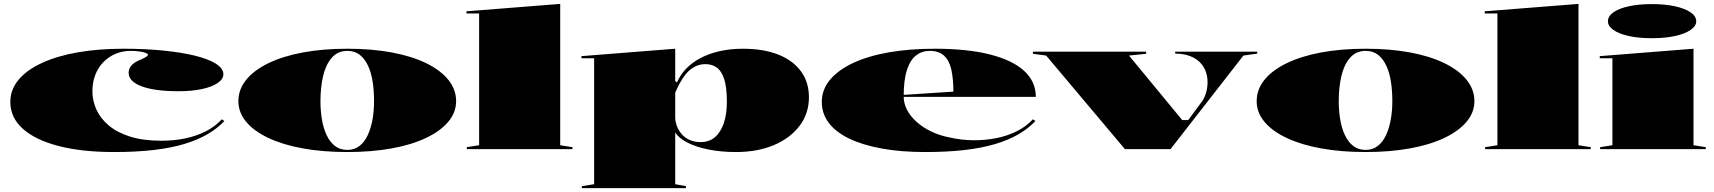

<svg xmlns="http://www.w3.org/2000/svg" viewBox="-20 -765 8795 985"><path d="M565 15Q400 15 280.5 -16Q161 -47 97 -104.5Q33 -162 33 -242Q33 -305 75 -355.5Q117 -406 195 -442Q273 -478 379 -496.5Q485 -515 614 -515Q721 -515 814 -506Q907 -497 977.5 -480Q1048 -463 1087 -438.5Q1126 -414 1126 -384Q1126 -359 1096.5 -339Q1067 -319 1015.5 -308Q964 -297 898 -297Q774 -297 707 -322Q640 -347 640 -392Q640 -412 653.5 -428Q667 -444 692 -455Q739 -474 739 -484Q739 -489 727.5 -493.5Q716 -498 696 -501Q676 -504 650 -504Q608 -504 572 -488.5Q536 -473 509.5 -445.5Q483 -418 468.5 -380Q454 -342 454 -296Q454 -249 474 -204Q494 -159 536.5 -122.5Q579 -86 646.5 -64.5Q714 -43 808 -43Q873 -43 930.5 -55Q988 -67 1036 -91.5Q1084 -116 1118 -153L1131 -144Q1095 -106 1044.5 -76.5Q994 -47 926 -26.5Q858 -6 768.5 4.5Q679 15 565 15Z M1762 -515Q1887 -515 1989.5 -496Q2092 -477 2166 -441Q2240 -405 2280 -355.5Q2320 -306 2320 -246Q2320 -188 2279.5 -140Q2239 -92 2165 -57Q2091 -22 1988.5 -3.5Q1886 15 1762 15Q1637 15 1534.5 -3.5Q1432 -22 1357.5 -57Q1283 -92 1243 -140Q1203 -188 1203 -246Q1203 -306 1243 -355.5Q1283 -405 1357.5 -441Q1432 -477 1534.5 -496Q1637 -515 1762 -515ZM1762 -504Q1713 -504 1682 -468.5Q1651 -433 1637.5 -374.5Q1624 -316 1624 -246Q1624 -198 1631.5 -152.5Q1639 -107 1655.5 -72Q1672 -37 1698 -16.5Q1724 4 1762 4Q1798 4 1824 -16Q1850 -36 1866.5 -71.5Q1883 -107 1891 -152Q1899 -197 1899 -246Q1899 -298 1892 -344.5Q1885 -391 1868.5 -427Q1852 -463 1826 -483.5Q1800 -504 1762 -504Z M2854 -20 2917 -10V0H2375V-10L2438 -20V-696H2373V-707L2854 -745Z M2965 200V190L3028 180V-466H2963V-477L3444 -515V-349L3453 -342Q3469 -380 3499.5 -412Q3530 -444 3573.5 -467Q3617 -490 3672 -502.5Q3727 -515 3791 -515Q3896 -515 3971.5 -485.5Q4047 -456 4088.5 -400Q4130 -344 4130 -266Q4130 -183 4082 -119.5Q4034 -56 3950 -20.5Q3866 15 3755 15Q3681 15 3617 2.5Q3553 -10 3507.5 -33Q3462 -56 3444 -86V180L3499 190V200ZM3574 -36Q3618 -36 3647.5 -61Q3677 -86 3693 -132.5Q3709 -179 3709 -242Q3709 -318 3695 -360Q3681 -402 3656.5 -419Q3632 -436 3599 -436Q3568 -436 3542.5 -422Q3517 -408 3498.5 -385Q3480 -362 3466.5 -336.5Q3453 -311 3444 -289V-165Q3444 -140 3453 -117Q3462 -94 3478.5 -75.5Q3495 -57 3519.5 -46.5Q3544 -36 3574 -36Z M4775 -515Q4943 -515 5059 -485.5Q5175 -456 5234.5 -401Q5294 -346 5294 -268H4613V-278L4871 -295Q4871 -361 4860.5 -408Q4850 -455 4823 -479.5Q4796 -504 4750 -504Q4710 -504 4680 -481Q4650 -458 4633 -406.5Q4616 -355 4616 -270Q4616 -235 4633 -202Q4650 -169 4681.5 -140.5Q4713 -112 4756 -91Q4799 -70 4851 -60Q4912 -46 4973.5 -45.5Q5035 -45 5092 -56.5Q5149 -68 5197 -92Q5245 -116 5279 -153L5292 -144Q5256 -106 5205.5 -76.5Q5155 -47 5087 -26.5Q5019 -6 4929.5 4.5Q4840 15 4726 15Q4602 15 4503.5 -3Q4405 -21 4336.5 -54Q4268 -87 4232 -134.5Q4196 -182 4196 -242Q4196 -305 4238 -355.5Q4280 -406 4357 -442Q4434 -478 4540 -496.5Q4646 -515 4775 -515Z M5751 0 5347 -480 5279 -489V-500H5860V-489L5772 -480L6045 -149H6076L6140 -236Q6158 -258 6166.5 -286Q6175 -314 6175 -344Q6175 -375 6164.5 -401.5Q6154 -428 6133 -448Q6112 -468 6080.5 -479Q6049 -490 6009 -490V-500H6430V-490L6359 -480L5985 0Z M6986 -515Q7111 -515 7213.5 -496Q7316 -477 7390 -441Q7464 -405 7504 -355.5Q7544 -306 7544 -246Q7544 -188 7503.5 -140Q7463 -92 7389 -57Q7315 -22 7212.5 -3.5Q7110 15 6986 15Q6861 15 6758.5 -3.5Q6656 -22 6581.5 -57Q6507 -92 6467 -140Q6427 -188 6427 -246Q6427 -306 6467 -355.5Q6507 -405 6581.5 -441Q6656 -477 6758.5 -496Q6861 -515 6986 -515ZM6986 -504Q6937 -504 6906 -468.5Q6875 -433 6861.5 -374.5Q6848 -316 6848 -246Q6848 -198 6855.5 -152.5Q6863 -107 6879.5 -72Q6896 -37 6922 -16.5Q6948 4 6986 4Q7022 4 7048 -16Q7074 -36 7090.5 -71.5Q7107 -107 7115 -152Q7123 -197 7123 -246Q7123 -298 7116 -344.5Q7109 -391 7092.5 -427Q7076 -463 7050 -483.5Q7024 -504 6986 -504Z M8078 -20 8141 -10V0H7599V-10L7662 -20V-696H7597V-707L8078 -745Z M8454 -569Q8388 -569 8337 -580Q8286 -591 8257.5 -611Q8229 -631 8229 -656Q8229 -682 8257.5 -702Q8286 -722 8337 -733Q8388 -744 8454 -744Q8521 -744 8572 -733Q8623 -722 8652.5 -702Q8682 -682 8682 -656Q8682 -631 8652.5 -611Q8623 -591 8572 -580Q8521 -569 8454 -569ZM8189 0V-10L8252 -20V-466H8187V-477L8668 -515V-20L8731 -10V0Z"/></svg>

Font: Kalnia Expanded SemiBold
Style: Regular
Weight: 600
Width: 7
Designer: Frida Medrano
Foundry: Frida Medrano
Version: Version 1.105